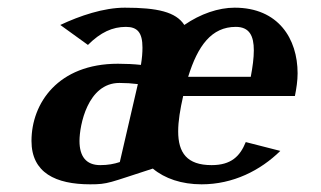

<svg xmlns="http://www.w3.org/2000/svg" viewBox="-20 -470 837 500"><path d="M62 -103C62 -20 125 10 215 10C262 10 263 6 378 -31C409 -5 453 10 505 10C587 10 658 -26 710 -77L620 -100C605 -63 582 -40 531 -40C467 -40 444 -72 444 -128C444 -154 449 -185 457 -220H748C752 -240 755 -260 755 -279C755 -369 705 -450 591 -450C549 -450 502 -434 460 -405C438 -439 390 -450 305 -450C250 -450 188 -429 137 -405L209 -353C242 -386 273 -400 308 -400C338 -400 351 -385 351 -346C351 -333 350 -319 347 -301C329 -303 308 -304 287 -304C131 -304 62 -201 62 -103ZM470 -270C495 -351 531 -400 594 -400C630 -400 641 -376 641 -339C641 -319 638 -296 633 -270ZM291 -254C308 -254 323 -253 339 -251L292 -48C277 -43 261 -40 241 -40C204 -40 187 -63 187 -103C187 -143 208 -254 291 -254Z"/></svg>

Font: Pfennig
Style: BoldItalic
Weight: 700
Italic angle: -13°
Version: Version 20100423